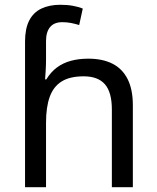

<svg xmlns="http://www.w3.org/2000/svg" viewBox="-20 -785 657 805"><path d="M85 -611Q85 -665 102.5 -699Q120 -733 153.5 -749Q187 -765 233 -765Q262 -765 286.5 -760.5Q311 -756 327 -749L312 -680Q296 -685 278.5 -688.5Q261 -692 241 -692Q207 -692 190 -671.5Q173 -651 173 -613V-535Q173 -513 171.5 -488Q170 -463 169 -452H174Q193 -483 218.5 -502Q244 -521 277 -530Q310 -539 350 -539Q410 -539 451.5 -518Q493 -497 515 -453.5Q537 -410 537 -343V0H449V-326Q449 -398 420 -431.5Q391 -465 331 -465Q273 -465 238.5 -443.5Q204 -422 188.5 -379Q173 -336 173 -271V0H85Z"/></svg>

Font: lguzrati15
Style: Book
Weight: 400
Designer: Jelle Bosma - Monotype Design Team, Universal Thirst
Foundry: Monotype Imaging Inc.
Version: Version 2.106